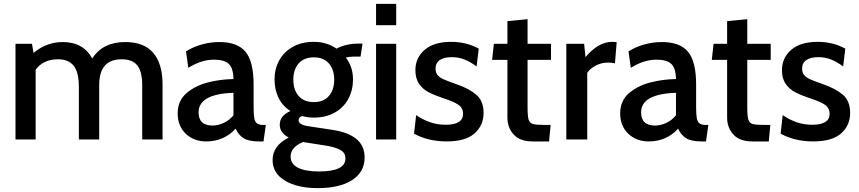

<svg xmlns="http://www.w3.org/2000/svg" viewBox="-20 -720 4435 991"><path d="M819 -284V0H714V-280Q714 -350 689 -382Q664 -414 608 -414Q492 -414 492 -281V0H387V-270Q387 -348 360 -381Q333 -414 280 -414Q203 -414 164 -360V0H60V-494H145L153 -447Q221 -503 304 -503Q410 -503 456 -418Q510 -503 627 -503Q723 -503 771 -447Q819 -391 819 -284Z M897 -135Q897 -200 942.5 -239Q988 -278 1053 -294.5Q1118 -311 1185 -312Q1184 -369 1160.5 -390.5Q1137 -412 1085 -412Q1053 -412 1021.5 -402.5Q990 -393 952 -370L940 -455Q977 -478 1021.5 -490.5Q1066 -503 1113 -503Q1205 -503 1247 -453Q1289 -403 1289 -283V-168Q1289 -129 1292.5 -110Q1296 -91 1306.5 -83Q1317 -75 1340 -75H1352L1340 10H1317Q1265 10 1238.5 -6Q1212 -22 1196 -56Q1169 -25 1130 -7.5Q1091 10 1045 10Q980 10 938.5 -30Q897 -70 897 -135ZM1185 -125V-241Q1005 -235 1005 -140Q1005 -72 1077 -72Q1106 -72 1135.5 -86Q1165 -100 1185 -125Z M1387 106Q1387 32 1470 -10Q1424 -35 1424 -76Q1424 -123 1479 -147Q1439 -172 1418 -214.5Q1397 -257 1397 -310Q1397 -364 1421 -408Q1445 -452 1491 -478Q1537 -504 1600 -504Q1666 -504 1717 -469Q1765 -495 1833 -495H1851L1841 -428H1809Q1785 -428 1765 -423Q1802 -375 1802 -310Q1802 -255 1778 -210Q1754 -165 1708 -139Q1662 -113 1600 -113Q1569 -113 1539 -121Q1521 -115 1521 -99Q1521 -87 1535.5 -79Q1550 -71 1582 -67L1694 -50Q1776 -38 1819 -3Q1862 32 1862 93Q1862 168 1797.5 209.5Q1733 251 1620 251Q1515 251 1451 212.5Q1387 174 1387 106ZM1705 -309Q1705 -361 1677.5 -392.5Q1650 -424 1600 -424Q1549 -424 1521.5 -392.5Q1494 -361 1494 -309Q1494 -256 1521.5 -224.5Q1549 -193 1600 -193Q1650 -193 1677.5 -224.5Q1705 -256 1705 -309ZM1763 98Q1763 71 1741 56.5Q1719 42 1671 33L1544 13Q1480 40 1480 88Q1480 127 1518.5 146Q1557 165 1626 165Q1763 165 1763 98Z M1921 -700H2025V-590H1921ZM1921 -494H2025V0H1921Z M2117 -30 2128 -126Q2157 -105 2196 -90.5Q2235 -76 2281 -76Q2324 -76 2347 -90Q2370 -104 2370 -132Q2370 -163 2345.5 -179.5Q2321 -196 2274 -211Q2226 -227 2195 -242.5Q2164 -258 2144 -286Q2124 -314 2124 -358Q2124 -421 2171.5 -462.5Q2219 -504 2309 -504Q2387 -504 2451 -469L2440 -377Q2409 -400 2378.5 -412.5Q2348 -425 2311 -425Q2272 -425 2250 -410Q2228 -395 2228 -366Q2228 -345 2239 -332Q2250 -319 2271 -310Q2292 -301 2337 -285Q2401 -263 2438.5 -231Q2476 -199 2476 -137Q2476 -73 2429.5 -31.5Q2383 10 2285 10Q2191 10 2117 -30Z M2599 -113V-411H2520L2529 -494H2599V-611L2703 -621V-494H2824V-411H2703V-166Q2703 -120 2708.5 -102.5Q2714 -85 2731 -80Q2748 -75 2795 -75H2822L2814 10H2729Q2664 10 2631.5 -25.5Q2599 -61 2599 -113Z M2903 -494H2995L3002 -425Q3068 -504 3140 -504Q3151 -504 3163 -502L3154 -393Q3138 -397 3118 -397Q3084 -397 3054 -381Q3024 -365 3011 -344V0H2903Z M3181 -135Q3181 -200 3226.5 -239Q3272 -278 3337 -294.5Q3402 -311 3469 -312Q3468 -369 3444.5 -390.5Q3421 -412 3369 -412Q3337 -412 3305.5 -402.5Q3274 -393 3236 -370L3224 -455Q3261 -478 3305.5 -490.5Q3350 -503 3397 -503Q3489 -503 3531 -453Q3573 -403 3573 -283V-168Q3573 -129 3576.5 -110Q3580 -91 3590.5 -83Q3601 -75 3624 -75H3636L3624 10H3601Q3549 10 3522.5 -6Q3496 -22 3480 -56Q3453 -25 3414 -7.5Q3375 10 3329 10Q3264 10 3222.5 -30Q3181 -70 3181 -135ZM3469 -125V-241Q3289 -235 3289 -140Q3289 -72 3361 -72Q3390 -72 3419.5 -86Q3449 -100 3469 -125Z M3733 -113V-411H3654L3663 -494H3733V-611L3837 -621V-494H3958V-411H3837V-166Q3837 -120 3842.5 -102.5Q3848 -85 3865 -80Q3882 -75 3929 -75H3956L3948 10H3863Q3798 10 3765.5 -25.5Q3733 -61 3733 -113Z M4009 -30 4020 -126Q4049 -105 4088 -90.5Q4127 -76 4173 -76Q4216 -76 4239 -90Q4262 -104 4262 -132Q4262 -163 4237.5 -179.5Q4213 -196 4166 -211Q4118 -227 4087 -242.5Q4056 -258 4036 -286Q4016 -314 4016 -358Q4016 -421 4063.5 -462.5Q4111 -504 4201 -504Q4279 -504 4343 -469L4332 -377Q4301 -400 4270.5 -412.5Q4240 -425 4203 -425Q4164 -425 4142 -410Q4120 -395 4120 -366Q4120 -345 4131 -332Q4142 -319 4163 -310Q4184 -301 4229 -285Q4293 -263 4330.5 -231Q4368 -199 4368 -137Q4368 -73 4321.5 -31.5Q4275 10 4177 10Q4083 10 4009 -30Z"/></svg>

Font: Cabin Medium
Style: Regular
Weight: 500
Designer: Pablo Impallari
Foundry: Pablo Impallari. http://www.impallari.com Igino Marini. http://www.ikern.com
Version: Version 2.200